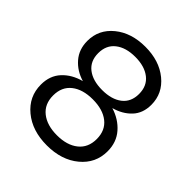

<svg xmlns="http://www.w3.org/2000/svg" viewBox="-191 -822 963 963"><g transform="rotate(45 291.0 -340.0)"><path d="M54.2 -185.1Q54.2 -248.5 92 -289.3Q129.9 -330.1 190.9 -346.2Q134.8 -362.8 99.4 -403.8Q64 -444.8 64 -504.9Q64 -585.4 127.9 -637.7Q191.9 -689.9 291 -689.9Q390.1 -689.9 454.1 -637.7Q518.1 -585.4 518.1 -504.9Q518.1 -445.3 482.9 -408Q447.8 -370.6 391.1 -355Q451.7 -336.4 489.7 -292.7Q527.8 -249 527.8 -185.1Q527.8 -100.1 461.4 -45.2Q395 9.8 291 9.8Q187 9.8 120.6 -45.2Q54.2 -100.1 54.2 -185.1ZM178 -283.9Q136.2 -251 136.2 -189.9Q136.2 -128.9 178.2 -95.5Q220.2 -62 291 -62Q361.8 -62 403.8 -95.5Q445.8 -128.9 445.8 -189.9Q445.8 -251 404.1 -283.9Q362.3 -316.9 291 -316.9Q219.7 -316.9 178 -283.9ZM185.3 -587.4Q146 -556.6 146 -500Q146 -443.4 185.1 -413.1Q224.1 -382.8 291 -382.8Q357.9 -382.8 397 -413.1Q436 -443.4 436 -500Q436 -556.6 396.7 -587.4Q357.4 -618.2 291 -618.2Q224.6 -618.2 185.3 -587.4Z"/></g></svg>

Font: TASA Orbiter Deck
Style: Regular
Weight: 400
Designer: Weizhong Zhang
Version: Version 1.000;Glyphs 3.1.2 (3151)